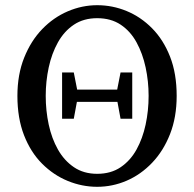

<svg xmlns="http://www.w3.org/2000/svg" viewBox="-20 -704 748 739"><path d="M219 -247V-425H264L277 -359H431L444 -425H489V-247H444L432 -312H276L264 -247ZM354 -35Q407 -35 444.5 -60.5Q482 -86 505.5 -128.5Q529 -171 540.5 -224.5Q552 -278 552 -335Q552 -391 540.5 -444.5Q529 -498 505.5 -541Q482 -584 444.5 -609Q407 -634 354 -634Q302 -634 264.5 -609Q227 -584 203 -541Q179 -498 167.5 -444.5Q156 -391 156 -335Q156 -278 167.5 -224.5Q179 -171 203 -128.5Q227 -86 264.5 -60.5Q302 -35 354 -35ZM354 15Q296 15 241 -7.5Q186 -30 142 -74Q98 -118 72.5 -183.5Q47 -249 47 -335Q47 -417 73 -482Q99 -547 142.5 -592Q186 -637 241 -660.5Q296 -684 354 -684Q413 -684 467.5 -661.5Q522 -639 565.5 -595Q609 -551 634.5 -486Q660 -421 660 -335Q660 -253 634.5 -188Q609 -123 565.5 -77.5Q522 -32 467.5 -8.5Q413 15 354 15Z"/></svg>

Font: Source Serif Pro
Style: Regular
Weight: 400
Designer: Frank Grießhammer
Foundry: Adobe Systems Incorporated
Version: Version 3.001;hotconv 1.0.111;makeotfexe 2.5.65597